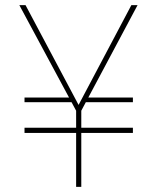

<svg xmlns="http://www.w3.org/2000/svg" viewBox="-20 -724 603 744"><path d="M300 -328 308 -346H495V-328ZM75 -209V-229H495V-209ZM275 -295 55 -704H79L289 -309H280L489 -704H513L295 -295V0H275ZM75 -328V-346H261L269 -328Z"/></svg>

Font: Poppins Variable
Style: Regular
Weight: 100
Designer: Jonny Pinhorn
Foundry: Indian Type Foundry
Version: Version 6.000